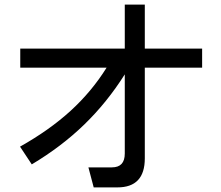

<svg xmlns="http://www.w3.org/2000/svg" viewBox="-20 -722 960 834"><path d="M609 -34Q609 92 490 92H387L364 5H466Q522 5 522 -55V-399Q445 -277 346 -181Q247 -85 118 -8L67 -85Q195 -157 286.5 -240.5Q378 -324 443 -428H68V-511H522V-702H609V-511H858V-428H609Z"/></svg>

Font: LINE Seed Sans KR Regular
Style: Regular
Weight: 400
Designer: LINE VX Design & Sandoll Inc & Dalton Maag Ltd
Foundry: Sandoll Inc.
Version: Version 1.000